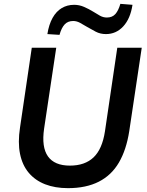

<svg xmlns="http://www.w3.org/2000/svg" viewBox="-20 -967 761 997"><path d="M333 10Q266 10 214.5 -10Q163 -30 129.5 -69.5Q96 -109 84 -168Q72 -227 84 -305L145 -719H272L209 -299Q195 -203 229 -155Q263 -107 343 -107Q421 -107 466 -150Q511 -193 525 -285L589 -719H716L651 -285Q636 -189 597.5 -123Q559 -57 493 -23.5Q427 10 333 10ZM289 -786 226 -790Q234 -840 253 -874Q272 -908 300.5 -925Q329 -942 365 -942Q392 -942 417 -931Q442 -920 463 -907Q482 -895 499 -885.5Q516 -876 535 -876Q563 -876 579 -894Q595 -912 605 -947L668 -942Q657 -870 620 -830Q583 -790 530 -790Q501 -790 477 -802.5Q453 -815 431 -828Q413 -839 395.5 -848.5Q378 -858 360 -858Q332 -858 315.5 -840Q299 -822 289 -786Z"/></svg>

Font: Nunitoga
Style: Bold Italic
Weight: 700
Italic angle: -9°
Designer: Vernon Adams
Foundry: Vernon Adams
Version: Version 1.0